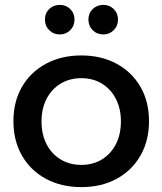

<svg xmlns="http://www.w3.org/2000/svg" viewBox="-20 -762 665 786"><path d="M313 -535Q395 -535 457.5 -501Q520 -467 555 -406.5Q590 -346 590 -266Q590 -186 555 -125Q520 -64 457.5 -30Q395 4 313 4Q231 4 168 -30Q105 -64 70 -125Q35 -186 35 -266Q35 -346 70 -406.5Q105 -467 168 -501Q231 -535 313 -535ZM313 -442Q265 -442 228 -419.5Q191 -397 170.5 -357Q150 -317 150 -265Q150 -212 170.5 -172Q191 -132 228 -109.5Q265 -87 313 -87Q361 -87 397.5 -109.5Q434 -132 454.5 -172Q475 -212 475 -265Q475 -317 454.5 -357Q434 -397 397.5 -419.5Q361 -442 313 -442ZM225 -742Q250 -742 267.5 -725Q285 -708 285 -682Q285 -656 267.5 -638.5Q250 -621 225 -621Q199 -621 181.5 -638.5Q164 -656 164 -682Q164 -708 181.5 -725Q199 -742 225 -742ZM403 -742Q428 -742 445.5 -725Q463 -708 463 -682Q463 -656 445.5 -638.5Q428 -621 403 -621Q377 -621 359.5 -638.5Q342 -656 342 -682Q342 -708 359.5 -725Q377 -742 403 -742Z"/></svg>

Font: Alexandria
Style: Regular
Weight: 400
Designer: Mohamed Gaber
Foundry: Kief Type Foundry
Version: Version 5.100